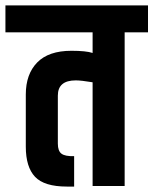

<svg xmlns="http://www.w3.org/2000/svg" viewBox="-55 -685 565 707"><path d="M40 -337Q40 -412 82 -455Q124 -498 208 -498Q262 -498 286 -490V-566H-35V-665H490V-566H404V0H286V-382Q244 -389 224 -389Q158 -389 158 -333V-156Q158 -129 171.5 -119Q185 -109 218 -110V2H191Q108 2 74 -34Q40 -70 40 -145Z"/></svg>

Font: Khand ExtraBold
Style: Regular
Weight: 800
Designer: Sanchit Sawaria and Jyotish Sonowal (Devanagari), Satya Rajpurohit (Latin)
Foundry: Indian Type Foundry
Version: Version 2.000;PS 1.0;hotconv 1.0.79;makeotf.lib2.5.61930